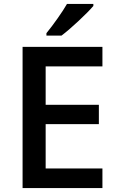

<svg xmlns="http://www.w3.org/2000/svg" viewBox="-20 -951 598 971"><path d="M498 0H94.2V-713.9H498V-615.2H210.9V-420.9H480V-323.2H210.9V-99.1H498ZM214.8 -771V-783.2Q242.7 -817.4 272.2 -859.4Q301.8 -901.4 318.8 -931.2H452.1V-920.9Q426.8 -891.1 376.2 -844Q325.7 -796.9 291 -771Z"/></svg>

Font: f0_53748          
Style: Regular
Weight: 600
Foundry: Ascender Corporation
Version: Version 1.10